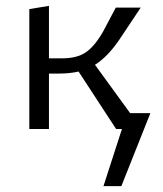

<svg xmlns="http://www.w3.org/2000/svg" viewBox="-20 -440 557 655"><path d="M493 -54 394 195H333L396 0H376L248 -196Q219 -189 180 -189H147V0H80V-409L147 -420V-241H192Q242 -241 272 -261Q302 -281 331 -331L375 -414H460L386 -303Q346 -245 304 -219L424 -54Z"/></svg>

Font: Ysabeau
Style: Regular
Weight: 400
Designer: Christian Thalmann (Catharsis Fonts)
Version: Version 0.003